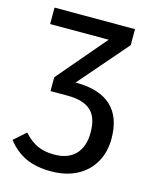

<svg xmlns="http://www.w3.org/2000/svg" viewBox="-107 -761 677 846"><g transform="rotate(15 231.0 -338.5)"><path d="M428 -196Q428 -135 401.5 -88Q375 -41 325 -14.5Q275 12 206 12Q139 12 91.5 -10Q44 -32 8 -78L62 -126Q93 -92 125 -77.5Q157 -63 201 -63Q265 -63 298.5 -98.5Q332 -134 332 -198Q332 -268 297.5 -298.5Q263 -329 193 -329H114V-392L303 -614H36V-689H403V-616L211 -394H212Q320 -394 374 -344Q428 -294 428 -196Z"/></g></svg>

Font: Fira Sans Condensed
Style: Regular
Weight: 400
Width: 3
Designer: bBox Type GmbH & Carrois Corporate GbR & Edenspiekermann AG
Foundry: bBox Type GmbH & Carrois Corporate GbR & Edenspiekermann AG
Version: Version 4.301